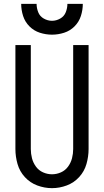

<svg xmlns="http://www.w3.org/2000/svg" viewBox="-20 -969 540 997"><path d="M250 -789Q218 -789 187 -799Q156 -809 133 -832Q110 -855 100 -886Q90 -917 90 -949H170Q170 -927 178.5 -905.5Q187 -884 207.5 -872.5Q228 -861 250 -861Q272 -861 292.5 -872.5Q313 -884 321.5 -905.5Q330 -927 330 -949H410Q410 -917 400 -886Q390 -855 367 -832Q344 -809 313 -799Q282 -789 250 -789ZM250 8Q211 8 173.5 -6Q136 -20 109 -49.5Q82 -79 71 -117.5Q60 -156 60 -195V-735H140V-195Q140 -171 146 -147.5Q152 -124 166.5 -104Q181 -84 203.5 -74Q226 -64 250 -64Q274 -64 296.5 -74Q319 -84 333.5 -104Q348 -124 354 -147.5Q360 -171 360 -195V-735H440V-195Q440 -156 429 -117.5Q418 -79 391 -49.5Q364 -20 326.5 -6Q289 8 250 8Z"/></svg>

Font: Iosevka SS08
Style: Regular
Weight: 400
Monospace: yes
Designer: Belleve Invis
Foundry: Belleve Invis
Version: 2.1.0; ttfautohint (v1.8.2)